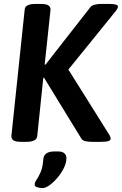

<svg xmlns="http://www.w3.org/2000/svg" viewBox="-20 -722 622 980"><path d="M89 2Q60 2 49 -5.5Q38 -13 38 -27L106 -673Q108 -702 162 -702H187Q216 -702 227 -694.5Q238 -687 238 -673L208 -392H212L441 -685Q449 -695 464.5 -698.5Q480 -702 500 -702H535Q582 -702 582 -689Q582 -680 572 -667L329 -367L539 -32Q545 -21 545 -15Q545 -6 533.5 -2Q522 2 492 2H452Q429 2 415 -1.5Q401 -5 395 -15L205 -325H201L170 -27Q167 2 114 2ZM197 238Q185 238 171 234Q157 230 157 220Q157 209 166.5 195.5Q176 182 187 157.5Q198 133 201 91Q204 51 258 51H277Q298 51 308.5 60.5Q319 70 319 84Q319 109 306 135.5Q293 162 273 185.5Q253 209 232.5 223.5Q212 238 197 238Z"/></svg>

Font: Asap SemiBold
Style: Italic
Weight: 600
Italic angle: -6°
Designer: Pablo Cosgaya
Foundry: Omnibus-Type
Version: Version 3.001; ttfautohint (v1.8.3)